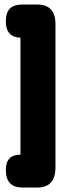

<svg xmlns="http://www.w3.org/2000/svg" viewBox="-20 -776 292 852"><path d="M5.9 -22Q5.9 -89.8 70.8 -89.8V-608.9Q5.9 -610.4 5.9 -681.2Q5.9 -719.7 23.7 -737.8Q41.5 -755.9 79.1 -755.9H145Q226.1 -755.9 226.1 -668.9V-33.2Q226.1 56.2 145 56.2H79.1Q5.9 56.2 5.9 -22Z"/></svg>

Font: BPreplay
Style: Bold
Weight: 700
Designer: Magenta/George Triantafyllakos
Foundry: Magenta/George Triantafyllakos
Version: Version 1.00